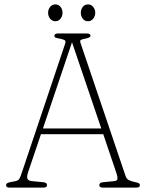

<svg xmlns="http://www.w3.org/2000/svg" viewBox="-20 -852 662 872"><path d="M193.5 -11.5Q193.5 0 177.5 0H23Q7.5 0 7.5 -11.5Q7.5 -21 25.5 -24.5L48.5 -29Q63 -31.5 68 -40.2Q73 -49 79.5 -69L275 -651Q279.5 -664 275.5 -668Q271.5 -672 256 -675.5Q242 -678 234.5 -680.5Q227 -683 227 -688.5Q227 -700 243 -700H375Q391 -700 391 -688.5Q391 -680.5 362 -675.5Q350 -673 346.2 -670Q342.5 -667 346 -656L550.5 -52Q554.5 -40 564.8 -34.2Q575 -28.5 593.5 -25Q606.5 -22.5 611 -19.5Q615.5 -16.5 615.5 -11.5Q615.5 0 600 0H446.5Q431 0 431 -11.5Q431 -23.5 449.5 -24.5L499 -29.5Q511.5 -30.5 513.2 -39Q515 -47.5 509 -65L449 -242.5H166L107.5 -69.5Q101 -50 104.5 -40.5Q108 -31 125 -29.5L175 -24.5Q193.5 -23.5 193.5 -11.5ZM175 -268.5H440L307 -660ZM231.5 -755.5Q217 -755.5 207.8 -767Q198.5 -778.5 198.5 -794Q198.5 -809.5 207.8 -820.8Q217 -832 231.5 -832Q245.5 -832 254.8 -820.8Q264 -809.5 264 -794Q264 -778.5 254.8 -767Q245.5 -755.5 231.5 -755.5ZM380 -755.5Q365 -755.5 356 -767Q347 -778.5 347 -794Q347 -809.5 356 -820.8Q365 -832 380 -832Q394 -832 403.2 -820.8Q412.5 -809.5 412.5 -794Q412.5 -778.5 403.2 -767Q394 -755.5 380 -755.5Z"/></svg>

Font: Fraunces 72pt SuperSoft Thin
Style: Regular
Weight: 100
Version: Version 1.000;[b76b70a41]